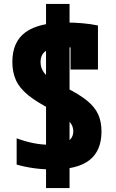

<svg xmlns="http://www.w3.org/2000/svg" viewBox="-20 -855 590 980"><path d="M215 105V-365H335V105ZM215 -365V-835H335V-365ZM248 10Q200 10 153 3.5Q106 -3 65 -15V-149Q108 -133 150.5 -124.5Q193 -116 236 -116Q296 -116 325 -133Q354 -150 354 -185Q354 -205 343.5 -222Q333 -239 308 -257Q283 -275 240 -297Q167 -334 123.5 -369.5Q80 -405 61.5 -445.5Q43 -486 43 -539Q43 -642 111 -691Q179 -740 318 -740Q357 -740 399 -736.5Q441 -733 480 -725V-500H340V-671L378 -610Q363 -612 343.5 -613Q324 -614 308 -614Q244 -614 215.5 -596Q187 -578 187 -538Q187 -514 199 -493Q211 -472 239.5 -452Q268 -432 316 -408Q384 -374 424 -341.5Q464 -309 481 -271.5Q498 -234 498 -184Q498 -86 437 -38Q376 10 248 10Z"/></svg>

Font: M PLUS Code Latin SemiExpanded
Style: Bold
Weight: 700
Width: 6
Designer: Coji Morishita
Foundry: UNDERFOREST DESIGN
Version: Version 1.002; ttfautohint (v1.8.3)